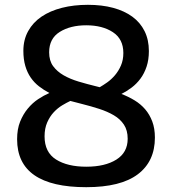

<svg xmlns="http://www.w3.org/2000/svg" viewBox="-20 -770 715 797"><path d="M338 7Q51 7 51 -192Q51 -234 63.5 -265Q76 -296 95.5 -319.5Q115 -343 138.5 -358.5Q162 -374 185 -384Q162 -396 142 -411.5Q122 -427 107.5 -448Q93 -469 85 -496.5Q77 -524 77 -559Q77 -605 97 -641Q117 -677 152.5 -701Q188 -725 237 -737.5Q286 -750 345 -750Q403 -750 449.5 -737.5Q496 -725 529 -701Q562 -677 580 -641Q598 -605 598 -558Q598 -522 588.5 -493.5Q579 -465 563 -443.5Q547 -422 526.5 -406.5Q506 -391 484 -380Q513 -369 538.5 -353.5Q564 -338 582.5 -316.5Q601 -295 612 -266Q623 -237 623 -199Q623 -100 552 -46.5Q481 7 338 7ZM272 -351Q257 -344 238.5 -333Q220 -322 203.5 -304.5Q187 -287 176 -262Q165 -237 165 -204Q165 -138 212.5 -108Q260 -78 338 -78Q416 -78 463 -107.5Q510 -137 510 -194Q510 -229 494.5 -252.5Q479 -276 452.5 -291.5Q426 -307 392 -318Q358 -329 322 -338ZM394 -408Q408 -416 425 -428Q442 -440 457 -457.5Q472 -475 482 -498Q492 -521 492 -550Q492 -608 448.5 -636.5Q405 -665 338 -665Q272 -665 228 -637.5Q184 -610 184 -553Q184 -518 200.5 -495.5Q217 -473 244 -457.5Q271 -442 306 -431.5Q341 -421 378 -412Z"/></svg>

Font: Encode Sans Wide
Style: Medium
Weight: 500
Designer: Pablo Impallari, Andres Torresi
Foundry: Pablo Impallari, Andres Torresi
Version: Version 1.000; ttfautohint (v1.00) -l 8 -r 50 -G 200 -x 14 -